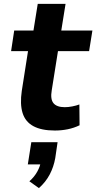

<svg xmlns="http://www.w3.org/2000/svg" viewBox="-20 -660 495 987"><path d="M262 11Q193 11 151.5 -11.5Q110 -34 96 -79.5Q82 -125 92 -193L124 -397H37L53 -503H152L174 -640H317L295 -503H455L438 -397H278L246 -196Q238 -150 255 -129.5Q272 -109 313 -109Q331 -109 351.5 -113Q372 -117 388 -123L389 -16Q360 -2 328 4.5Q296 11 262 11ZM180 307 131 272Q157 249 172 221.5Q187 194 190 170L214 185H123L141 71H276L264 153Q256 198 235.5 237Q215 276 180 307Z"/></svg>

Font: Nunito Sans 7pt SemiCondensed ExtraBold
Style: Italic
Weight: 800
Width: 4
Italic angle: -9°
Designer: Vernon Adams
Foundry: Vernon Adams
Version: Version 3.101;gftools[0.9.27]